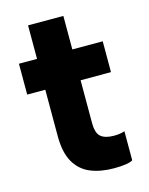

<svg xmlns="http://www.w3.org/2000/svg" viewBox="-107 -748 645 830"><g transform="rotate(-15 215.5 -333.5)"><path d="M299 13Q240 13 195 -5.5Q150 -24 125 -67.5Q100 -111 100 -184V-392H19V-530H100V-680H258V-530H394V-392H258V-201Q258 -155 277.5 -139Q297 -123 336 -123Q363 -123 384 -130V0Q363 13 299 13Z"/></g></svg>

Font: Tanohe Sans
Style: Bold
Weight: 700
Designer: Village Type and Design LLC & Cristiano Sobral
Foundry: Cooper Hewitt Smithsonian Design Museum
Version: Version 1.00;September 29, 2021;FontCreator 13.0.0.2655 64-b